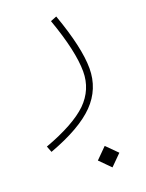

<svg xmlns="http://www.w3.org/2000/svg" viewBox="-209 -331 611 804"><g transform="rotate(-20 96.0 71.0)"><path d="M149.9 408.7 197.8 360.8 149.9 313 102.1 360.8ZM117.2 -254.9C153.8 -152.3 171.9 -70.8 171.9 -10.7C171.9 43 152.3 88.9 113.8 127C74.7 164.6 10.7 200.2 -78.6 232.9L-67.9 260.3C26.4 225.6 94.7 186.5 137.2 143.1C179.7 99.6 201.2 46.9 201.2 -14.2C201.2 -76.2 182.1 -160.2 144.5 -265.6Z"/></g></svg>

Font: Estedad Thin
Style: Regular
Weight: 100
Designer: Amin Abedi
Version: Version 7.3